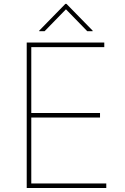

<svg xmlns="http://www.w3.org/2000/svg" viewBox="-20 -940 624 960"><path d="M113.6 0V-727.3H501.4V-704.5H136.4V-375H480.1V-352.3H136.4V-22.7H511.4V0ZM203.1 -784.1 309.7 -893.5 416.2 -784.1H443.2V-786.9L312.5 -920.5H306.8L176.1 -786.9V-784.1Z"/></svg>

Font: Inter Thin BETA
Style: Regular
Weight: 100
Designer: Rasmus Andersson
Foundry: rsms
Version: Version 3.011;git-f93a4a705